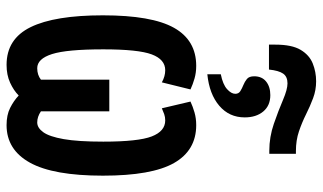

<svg xmlns="http://www.w3.org/2000/svg" viewBox="-214 -734 959 570"><g transform="rotate(90 265.0 -449.5)"><path d="M113 -788Q113 -837 128.5 -863Q144 -889 169 -899Q194 -909 222 -909Q248 -909 272 -900Q296 -891 320 -879Q344 -867 370.5 -858Q397 -849 429 -849H437V-770H428Q387 -770 348 -783.5Q309 -797 277.5 -810.5Q246 -824 228 -824Q208 -824 199 -811Q190 -798 187 -769H113ZM201 -626Q231 -632 245 -644.5Q259 -657 259 -669Q259 -679 251 -684Q243 -689 233 -693Q223 -697 215 -703.5Q207 -710 207 -725Q207 -748 222.5 -760.5Q238 -773 263 -773Q294 -773 311.5 -752Q329 -731 329 -697Q329 -651 294.5 -621.5Q260 -592 201 -586ZM173 10Q96 10 61 -61.5Q26 -133 26 -276Q26 -421 63 -487Q100 -553 176 -553Q196 -553 213.5 -548Q231 -543 246 -536L225 -451Q207 -461 189 -461Q157 -461 142 -421Q127 -381 127 -277Q127 -169 141 -125Q155 -81 183 -81Q203 -81 217 -92V-295H311V-92Q327 -81 344 -81Q360 -81 373 -99Q386 -117 393.5 -159.5Q401 -202 401 -277Q401 -381 385.5 -421Q370 -461 338 -461Q328 -461 319.5 -458Q311 -455 302 -451L282 -536Q297 -543 314.5 -548Q332 -553 352 -553Q427 -553 464.5 -487Q502 -421 502 -276Q502 -129 463.5 -59.5Q425 10 352 10Q322 10 301 -0.5Q280 -11 264 -26Q249 -11 226 -0.5Q203 10 173 10Z"/></g></svg>

Font: Noto Sans Mono Condensed SemiBold
Style: Regular
Weight: 600
Width: 3
Designer: Monotype Design Team
Foundry: Monotype Imaging Inc.
Version: Version 2.014